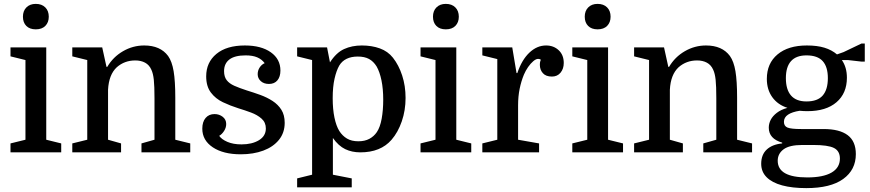

<svg xmlns="http://www.w3.org/2000/svg" viewBox="-20 -784 4475 988"><path d="M111 -475 34 -494V-540H218V-65L295 -46V0H34V-46L111 -65ZM98 -698Q98 -728 116 -746Q134 -764 164 -764Q195 -764 213 -746Q231 -728 231 -698Q231 -669 213.5 -651Q196 -633 164 -633Q133 -633 115.5 -650.5Q98 -668 98 -698Z M429 -65V-475L352 -494V-540H506L528 -440H532Q562 -491 613 -520.5Q664 -550 722 -550Q805 -550 845 -496Q865 -468 873.5 -417.5Q882 -367 882 -281V-65L959 -46V0H708V-46L775 -65V-278Q775 -341 771.5 -373.5Q768 -406 759 -425Q748 -450 726.5 -461.5Q705 -473 676 -473Q621 -473 581 -438Q540 -400 536 -322V-65L603 -46V0H352V-46Z M1223 -41Q1277 -41 1312.5 -62.5Q1348 -84 1348 -123Q1348 -154 1326 -173.5Q1304 -193 1271.5 -205Q1239 -217 1206 -227Q1165 -240 1127 -258Q1089 -276 1065 -308Q1041 -340 1041 -391Q1041 -463 1093.5 -506.5Q1146 -550 1240 -550Q1324 -550 1373.5 -515Q1423 -480 1423 -421Q1423 -389 1407.5 -370.5Q1392 -352 1364 -352Q1338 -352 1322 -366.5Q1306 -381 1306 -402Q1306 -421 1316 -436.5Q1326 -452 1342 -459Q1327 -479 1303.5 -489Q1280 -499 1244 -499Q1188 -499 1160.5 -478Q1133 -457 1133 -418Q1133 -389 1146.5 -371.5Q1160 -354 1186 -342.5Q1212 -331 1249 -319Q1285 -308 1319.5 -295.5Q1354 -283 1382.5 -264.5Q1411 -246 1428 -219Q1445 -192 1445 -152Q1445 -101 1415.5 -64.5Q1386 -28 1335 -9Q1284 10 1219 10Q1129 10 1075 -26Q1021 -62 1021 -122Q1021 -157 1038 -177Q1055 -197 1084 -197Q1108 -197 1126 -183Q1144 -169 1144 -146Q1144 -127 1133 -110Q1122 -93 1108 -85Q1120 -67 1150 -54Q1180 -41 1223 -41Z M1693 115 1790 134V180H1509V134L1586 115V-475L1509 -494V-540H1663L1678 -463Q1710 -513 1750.5 -531.5Q1791 -550 1842 -550Q1893 -550 1934.5 -535Q1976 -520 2002 -487Q2032 -449 2049.5 -395.5Q2067 -342 2067 -280Q2067 -216 2047.5 -159.5Q2028 -103 1995 -65Q1939 0 1834 0Q1791 0 1756.5 -16.5Q1722 -33 1693 -74ZM1692 -279Q1692 -222 1701 -179Q1710 -136 1726 -110Q1742 -85 1765.5 -71Q1789 -57 1824 -57Q1857 -57 1880.5 -69.5Q1904 -82 1919 -104Q1936 -129 1944 -173Q1952 -217 1952 -271Q1952 -327 1943 -370.5Q1934 -414 1918 -442Q1902 -468 1879 -480.5Q1856 -493 1821 -493Q1788 -493 1764 -481.5Q1740 -470 1726 -447Q1711 -421 1701.5 -379Q1692 -337 1692 -279Z M2221 -475 2144 -494V-540H2328V-65L2405 -46V0H2144V-46L2221 -65ZM2208 -698Q2208 -728 2226 -746Q2244 -764 2274 -764Q2305 -764 2323 -746Q2341 -728 2341 -698Q2341 -669 2323.5 -651Q2306 -633 2274 -633Q2243 -633 2225.5 -650.5Q2208 -668 2208 -698Z M2763 -477Q2760 -479 2756.5 -480Q2753 -481 2749 -481Q2738 -481 2724 -469Q2710 -457 2697.5 -439Q2685 -421 2676 -400Q2662 -366 2654 -327Q2646 -288 2646 -242V-65L2754 -46V0H2462V-46L2539 -65V-480L2462 -499V-540H2616L2638 -408H2642Q2665 -476 2704 -513Q2743 -550 2790 -550Q2829 -550 2855 -525.5Q2881 -501 2881 -460Q2881 -430 2864.5 -410Q2848 -390 2820 -390Q2789 -390 2773.5 -407.5Q2758 -425 2758 -450Q2758 -456 2758.5 -461Q2759 -466 2763 -477Z M3002 -475 2925 -494V-540H3109V-65L3186 -46V0H2925V-46L3002 -65ZM2989 -698Q2989 -728 3007 -746Q3025 -764 3055 -764Q3086 -764 3104 -746Q3122 -728 3122 -698Q3122 -669 3104.5 -651Q3087 -633 3055 -633Q3024 -633 3006.5 -650.5Q2989 -668 2989 -698Z M3320 -65V-475L3243 -494V-540H3397L3419 -440H3423Q3453 -491 3504 -520.5Q3555 -550 3613 -550Q3696 -550 3736 -496Q3756 -468 3764.5 -417.5Q3773 -367 3773 -281V-65L3850 -46V0H3599V-46L3666 -65V-278Q3666 -341 3662.5 -373.5Q3659 -406 3650 -425Q3639 -450 3617.5 -461.5Q3596 -473 3567 -473Q3512 -473 3472 -438Q3431 -400 3427 -322V-65L3494 -46V0H3243V-46Z M4384 9Q4384 90 4319 137Q4254 184 4129 184Q4057 184 4005 170Q3953 156 3925 128Q3897 100 3897 59Q3897 12 3925.5 -14.5Q3954 -41 4005 -46V-50Q3936 -70 3936 -127Q3936 -148 3946 -167.5Q3956 -187 3977.5 -203.5Q3999 -220 4032 -229Q3982 -245 3954 -284Q3926 -323 3926 -378Q3926 -458 3981 -504Q4036 -550 4132 -550Q4185 -550 4222.5 -538.5Q4260 -527 4287 -504L4321 -516L4413 -560H4430V-467H4413L4343 -475H4312Q4338 -438 4338 -384Q4338 -304 4284.5 -258Q4231 -212 4135 -212Q4125 -212 4115 -212.5Q4105 -213 4095 -214Q4056 -208 4035 -194Q4014 -180 4014 -157Q4014 -135 4032.5 -127.5Q4051 -120 4102 -120H4218Q4300 -120 4342 -88.5Q4384 -57 4384 9ZM4164 -38H4109Q4042 -38 4012 -15.5Q3982 7 3982 43Q3982 129 4134 129Q4216 129 4259 104Q4302 79 4302 32Q4302 -7 4271.5 -22.5Q4241 -38 4164 -38ZM4024 -382Q4024 -323 4050.5 -292.5Q4077 -262 4130 -262Q4187 -262 4213.5 -292.5Q4240 -323 4240 -382Q4240 -440 4213.5 -469.5Q4187 -499 4130 -499Q4077 -499 4050.5 -469.5Q4024 -440 4024 -382Z"/></svg>

Font: Domine Medium
Style: Regular
Weight: 500
Designer: Pablo Impallari, Rodrigo Fuenzalida, Brenda Gallo
Foundry: Pablo Impallari, Rodrigo Fuenzalida, Brenda Gallo
Version: Version 2.000